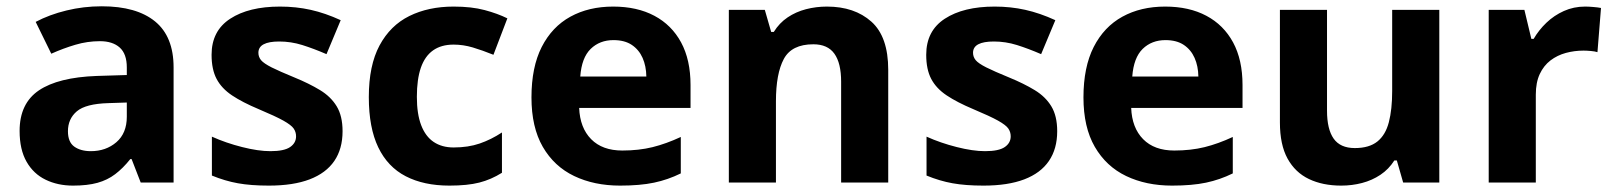

<svg xmlns="http://www.w3.org/2000/svg" viewBox="-20 -577 5102 607"><path d="M301.8 -557.1Q411.6 -557.1 470.2 -509.3Q528.8 -461.4 528.8 -363.8V0H424.8L396 -74.2H392.1Q368.7 -44.9 344.2 -26.4Q319.8 -7.8 288.1 1Q256.3 9.8 210.9 9.8Q162.6 9.8 124.3 -8.8Q85.9 -27.3 64 -65.7Q42 -104 42 -163.1Q42 -250 103 -291.3Q164.1 -332.5 286.1 -336.9L380.9 -339.8V-363.8Q380.9 -406.7 358.4 -426.8Q335.9 -446.8 295.9 -446.8Q256.3 -446.8 218.3 -435.5Q180.2 -424.3 142.1 -407.2L92.8 -507.8Q136.2 -530.8 190.2 -543.9Q244.1 -557.1 301.8 -557.1ZM380.9 -252.9 323.2 -251Q251 -249 222.9 -225.1Q194.8 -201.2 194.8 -162.1Q194.8 -127.9 214.8 -113.5Q234.9 -99.1 267.1 -99.1Q314.9 -99.1 347.9 -127.4Q380.9 -155.8 380.9 -208Z M1063 -162.1Q1063 -106.4 1036.9 -68.1Q1010.7 -29.8 959 -10Q907.2 9.8 830.1 9.8Q772.9 9.8 732.2 2.4Q691.4 -4.9 649.9 -22V-145Q694.3 -125 745.4 -112.1Q796.4 -99.1 835 -99.1Q878.4 -99.1 897.2 -112.1Q916 -125 916 -146Q916 -159.7 908.4 -170.7Q900.9 -181.6 876 -195.6Q851.1 -209.5 797.9 -231.9Q746.6 -253.4 713.6 -275.4Q680.7 -297.4 664.8 -327.4Q648.9 -357.4 648.9 -403.8Q648.9 -479.5 707.8 -517.8Q766.6 -556.2 865.2 -556.2Q916 -556.2 962.2 -545.9Q1008.3 -535.6 1057.1 -513.2L1012.2 -405.8Q971.7 -423.3 935.8 -434.6Q899.9 -445.8 862.8 -445.8Q830.1 -445.8 813.5 -437Q796.9 -428.2 796.9 -410.2Q796.9 -397 805.4 -386.7Q814 -376.5 838.6 -364Q863.3 -351.6 911.1 -332Q957.5 -313 991.7 -292.2Q1025.9 -271.5 1044.4 -241Q1063 -210.4 1063 -162.1Z M1400.9 9.8Q1319.8 9.8 1262.7 -19.8Q1205.6 -49.3 1175.8 -111.3Q1146 -173.3 1146 -270Q1146 -370.1 1179.9 -433.3Q1213.9 -496.6 1274.2 -526.4Q1334.5 -556.2 1414.1 -556.2Q1470.7 -556.2 1512 -545.2Q1553.2 -534.2 1584 -519L1540 -403.8Q1504.9 -418 1474.6 -427Q1444.3 -436 1414.1 -436Q1375 -436 1349.1 -417.7Q1323.2 -399.4 1310.5 -362.8Q1297.9 -326.2 1297.9 -271Q1297.9 -216.8 1311.5 -181.2Q1325.2 -145.5 1351.1 -128.2Q1377 -110.8 1414.1 -110.8Q1460.4 -110.8 1496.6 -123.3Q1532.7 -135.7 1566.9 -158.2V-30.8Q1532.7 -9.3 1495.4 0.2Q1458 9.8 1400.9 9.8Z M1918.5 -556.2Q1994.1 -556.2 2048.8 -527.1Q2103.5 -498 2133.3 -442.9Q2163.1 -387.7 2163.1 -308.1V-235.8H1811Q1813.5 -172.9 1848.9 -137Q1884.3 -101.1 1947.3 -101.1Q1999.5 -101.1 2043 -111.8Q2086.4 -122.6 2132.3 -144V-28.8Q2091.8 -8.8 2047.6 0.5Q2003.4 9.8 1940.4 9.8Q1858.4 9.8 1795.2 -20.5Q1731.9 -50.8 1696 -112.8Q1660.2 -174.8 1660.2 -269Q1660.2 -364.7 1692.6 -428.5Q1725.1 -492.2 1783.2 -524.2Q1841.3 -556.2 1918.5 -556.2ZM1919.4 -450.2Q1876 -450.2 1847.4 -422.4Q1818.8 -394.5 1814.5 -335H2023.4Q2022.9 -368.2 2011.5 -394Q2000 -419.9 1977.3 -435.1Q1954.6 -450.2 1919.4 -450.2Z M2594.2 -556.2Q2681.6 -556.2 2734.9 -508.5Q2788.1 -460.9 2788.1 -356V0H2639.2V-318.8Q2639.2 -377.4 2617.9 -407.2Q2596.7 -437 2551.3 -437Q2482.9 -437 2458 -390.6Q2433.1 -344.2 2433.1 -256.8V0H2284.2V-545.9H2397.9L2418 -476.1H2426.3Q2443.8 -504.4 2470 -522Q2496.1 -539.6 2528.1 -547.9Q2560.1 -556.2 2594.2 -556.2Z M3322.3 -162.1Q3322.3 -106.4 3296.1 -68.1Q3270 -29.8 3218.3 -10Q3166.5 9.8 3089.4 9.8Q3032.2 9.8 2991.5 2.4Q2950.7 -4.9 2909.2 -22V-145Q2953.6 -125 3004.6 -112.1Q3055.7 -99.1 3094.2 -99.1Q3137.7 -99.1 3156.5 -112.1Q3175.3 -125 3175.3 -146Q3175.3 -159.7 3167.7 -170.7Q3160.2 -181.6 3135.3 -195.6Q3110.4 -209.5 3057.1 -231.9Q3005.9 -253.4 2972.9 -275.4Q2939.9 -297.4 2924.1 -327.4Q2908.2 -357.4 2908.2 -403.8Q2908.2 -479.5 2967 -517.8Q3025.9 -556.2 3124.5 -556.2Q3175.3 -556.2 3221.4 -545.9Q3267.6 -535.6 3316.4 -513.2L3271.5 -405.8Q3231 -423.3 3195.1 -434.6Q3159.2 -445.8 3122.1 -445.8Q3089.4 -445.8 3072.8 -437Q3056.2 -428.2 3056.2 -410.2Q3056.2 -397 3064.7 -386.7Q3073.2 -376.5 3097.9 -364Q3122.6 -351.6 3170.4 -332Q3216.8 -313 3251 -292.2Q3285.2 -271.5 3303.7 -241Q3322.3 -210.4 3322.3 -162.1Z M3663.6 -556.2Q3739.3 -556.2 3793.9 -527.1Q3848.6 -498 3878.4 -442.9Q3908.2 -387.7 3908.2 -308.1V-235.8H3556.2Q3558.6 -172.9 3594 -137Q3629.4 -101.1 3692.4 -101.1Q3744.6 -101.1 3788.1 -111.8Q3831.5 -122.6 3877.4 -144V-28.8Q3836.9 -8.8 3792.7 0.5Q3748.5 9.8 3685.5 9.8Q3603.5 9.8 3540.3 -20.5Q3477.1 -50.8 3441.2 -112.8Q3405.3 -174.8 3405.3 -269Q3405.3 -364.7 3437.7 -428.5Q3470.2 -492.2 3528.3 -524.2Q3586.4 -556.2 3663.6 -556.2ZM3664.6 -450.2Q3621.1 -450.2 3592.5 -422.4Q3564 -394.5 3559.6 -335H3768.6Q3768.1 -368.2 3756.6 -394Q3745.1 -419.9 3722.4 -435.1Q3699.7 -450.2 3664.6 -450.2Z M4530.3 -545.9V0H4416L4396 -69.8H4388.2Q4370.6 -42 4344.2 -24.4Q4317.9 -6.8 4286.1 1.5Q4254.4 9.8 4220.2 9.8Q4161.6 9.8 4118.2 -11Q4074.7 -31.7 4050.5 -75.7Q4026.4 -119.6 4026.4 -189.9V-545.9H4175.3V-227.1Q4175.3 -168.5 4196.3 -138.7Q4217.3 -108.9 4263.2 -108.9Q4308.6 -108.9 4334.5 -129.6Q4360.4 -150.4 4370.8 -190.7Q4381.3 -231 4381.3 -289.1V-545.9Z M4991.2 -556.2Q5002.4 -556.2 5017.3 -554.9Q5032.2 -553.7 5041.5 -551.8L5030.3 -412.1Q5022.9 -414.6 5009.5 -415.8Q4996.1 -417 4986.3 -417Q4957.5 -417 4930.4 -409.7Q4903.3 -402.3 4881.8 -386Q4860.4 -369.6 4847.9 -343Q4835.4 -316.4 4835.4 -277.8V0H4686.5V-545.9H4799.3L4821.3 -454.1H4828.6Q4844.7 -481.9 4868.9 -505.1Q4893.1 -528.3 4924.1 -542.2Q4955.1 -556.2 4991.2 -556.2Z"/></svg>

Font: Wonky
Style: Regular
Weight: 400
Designer: Monotype Design Team
Foundry: Monotype Imaging Inc.
Version: Version 3.000